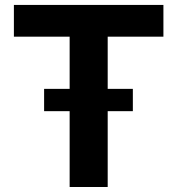

<svg xmlns="http://www.w3.org/2000/svg" viewBox="-20 -747 708 767"><path d="M35.5 -600.5V-727.3H632.8V-600.5H410.2V-392H510.7V-302.9H410.2V0H258.2V-302.9H156.2V-392H258.2V-600.5Z"/></svg>

Font: Cannonade
Style: Bold
Weight: 700
Designer: Rasmus Andersson
Foundry: rsms
Version: Version 3.012;git-f93a4a705